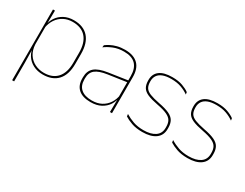

<svg xmlns="http://www.w3.org/2000/svg" viewBox="-72 -934 1969 1545"><g transform="rotate(30 912.5 -161.5)"><path d="M270 9.5Q220 9.5 180.2 -11Q140.5 -31.5 117 -68.5Q93.5 -105.5 93 -155.5H87L98 -172Q101 -117.5 125.2 -80.8Q149.5 -44 187.8 -25.5Q226 -7 271 -7Q351 -7 394 -55.5Q437 -104 437 -196V-288.5Q437 -381 394.2 -429.8Q351.5 -478.5 269.5 -478.5Q223.5 -478.5 187 -459Q150.5 -439.5 127 -404.5Q103.5 -369.5 96 -323L87 -341.5H92.5Q97.5 -384 120.2 -418.8Q143 -453.5 181.5 -474.2Q220 -495 271.5 -495Q361 -495 408.2 -441.8Q455.5 -388.5 455.5 -288.5V-196Q455.5 -96 407.8 -43.2Q360 9.5 270 9.5ZM81 172V-485.5H99.5L97.5 -356L98 -346.5V-138L97 -130.5L99.5 0V172Z M890.5 0 892.5 -128 891 -131.5V-292V-334.5Q891 -404.5 855.8 -441.2Q820.5 -478 747 -478Q692.5 -478 649.5 -460.2Q606.5 -442.5 577 -420L579.5 -441Q595 -453 618.8 -465.5Q642.5 -478 674.8 -486.5Q707 -495 747 -495Q788.5 -495 819 -484.2Q849.5 -473.5 869.8 -453Q890 -432.5 899.8 -402.8Q909.5 -373 909.5 -335V0ZM713.5 9.5Q641 9.5 601.8 -24.2Q562.5 -58 562.5 -123V-134.5Q562.5 -192.5 598.5 -224.2Q634.5 -256 719 -268.5L900 -295.5L900.5 -278.5L722.5 -252.5Q647.5 -241.5 614.2 -214.5Q581 -187.5 581 -135.5V-124Q581 -66.5 615.8 -36.8Q650.5 -7 716 -7Q768 -7 805.2 -27.2Q842.5 -47.5 865 -82.2Q887.5 -117 894 -160.5L903.5 -142H897.5Q893.5 -102.5 871.5 -67.8Q849.5 -33 810 -11.8Q770.5 9.5 713.5 9.5Z M1195 9.5Q1136.5 9.5 1094.8 -5.5Q1053 -20.5 1027 -37.5L1024 -59Q1059 -37 1100.2 -22.5Q1141.5 -8 1196 -8Q1264.5 -8 1303.5 -34.8Q1342.5 -61.5 1342.5 -113.5V-123.5Q1342.5 -157 1330 -179Q1317.5 -201 1285 -216.2Q1252.5 -231.5 1192 -243Q1130.5 -254.5 1095 -270Q1059.5 -285.5 1044.8 -310.5Q1030 -335.5 1030 -374.5V-379.5Q1030 -434.5 1069.2 -464.5Q1108.5 -494.5 1187 -494.5Q1243 -494.5 1282.8 -480Q1322.5 -465.5 1346 -447.5L1349 -427Q1318.5 -449 1279.2 -463.2Q1240 -477.5 1186.5 -477.5Q1139.5 -477.5 1109 -465.8Q1078.5 -454 1063.5 -432Q1048.5 -410 1048.5 -379.5V-374.5Q1048.5 -339.5 1061.8 -318.2Q1075 -297 1107.5 -284Q1140 -271 1196.5 -260Q1260.5 -248 1296.2 -231.2Q1332 -214.5 1346.5 -188.8Q1361 -163 1361 -124.5V-113.5Q1361 -54 1317.2 -22.2Q1273.5 9.5 1195 9.5Z M1614.5 9.5Q1556 9.5 1514.2 -5.5Q1472.5 -20.5 1446.5 -37.5L1443.5 -59Q1478.5 -37 1519.8 -22.5Q1561 -8 1615.5 -8Q1684 -8 1723 -34.8Q1762 -61.5 1762 -113.5V-123.5Q1762 -157 1749.5 -179Q1737 -201 1704.5 -216.2Q1672 -231.5 1611.5 -243Q1550 -254.5 1514.5 -270Q1479 -285.5 1464.2 -310.5Q1449.5 -335.5 1449.5 -374.5V-379.5Q1449.5 -434.5 1488.8 -464.5Q1528 -494.5 1606.5 -494.5Q1662.5 -494.5 1702.2 -480Q1742 -465.5 1765.5 -447.5L1768.5 -427Q1738 -449 1698.8 -463.2Q1659.5 -477.5 1606 -477.5Q1559 -477.5 1528.5 -465.8Q1498 -454 1483 -432Q1468 -410 1468 -379.5V-374.5Q1468 -339.5 1481.2 -318.2Q1494.5 -297 1527 -284Q1559.5 -271 1616 -260Q1680 -248 1715.8 -231.2Q1751.5 -214.5 1766 -188.8Q1780.5 -163 1780.5 -124.5V-113.5Q1780.5 -54 1736.8 -22.2Q1693 9.5 1614.5 9.5Z"/></g></svg>

Font: Anek Gujarati Thin
Style: Regular
Weight: 250
Version: Version 1.003